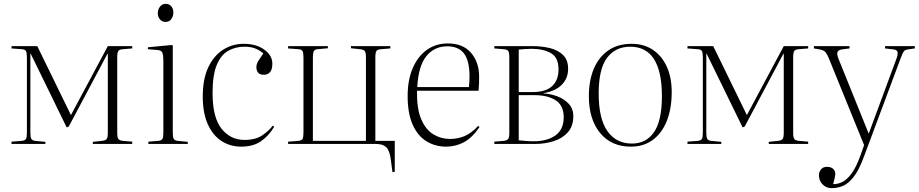

<svg xmlns="http://www.w3.org/2000/svg" viewBox="-20 -749 4780 999"><path d="M40 0V-12L94 -16Q110 -18 115 -26Q120 -34 120 -60V-449Q120 -475 115 -483.5Q110 -492 94 -493L40 -497V-509H174L338 -173L349 -150L541 -509H668V-497L620 -493Q601 -492 595.5 -483.5Q590 -475 590 -452V-57Q590 -35 595.5 -26.5Q601 -18 620 -16L668 -12V0H463V-11L510 -16Q530 -18 535.5 -26.5Q541 -35 541 -58V-469H539L338 -91L327 -86L140 -469H138V-59Q138 -35 143 -26.5Q148 -18 163 -16L216 -11V0Z M841 -635Q823 -635 812 -648.5Q801 -662 801 -680Q801 -700 812.5 -714.5Q824 -729 842 -729Q860 -729 871 -716.5Q882 -704 882 -684Q882 -665 871.5 -650Q861 -635 841 -635ZM752 0V-12L804 -16Q820 -18 825 -26Q830 -34 830 -60V-427Q830 -465 824 -476.5Q818 -488 797 -489L749 -493L750 -503L875 -515L879 -511V-59Q879 -35 884 -26.5Q889 -18 904 -16L957 -11V0Z M1235 14Q1178 14 1133 -15Q1088 -44 1061.5 -102Q1035 -160 1035 -247Q1035 -338 1063.5 -398.5Q1092 -459 1140.5 -490Q1189 -521 1248 -521Q1314 -521 1355.5 -490.5Q1397 -460 1397 -418Q1397 -387 1385 -373.5Q1373 -360 1353 -360Q1331 -360 1322.5 -371.5Q1314 -383 1314 -399Q1314 -416 1324 -432Q1334 -448 1350 -471Q1331 -488 1307.5 -497Q1284 -506 1252 -506Q1206 -506 1168 -485Q1130 -464 1108 -411.5Q1086 -359 1086 -265Q1086 -138 1132.5 -79.5Q1179 -21 1252 -21Q1310 -21 1345 -45Q1380 -69 1399 -95L1407 -90Q1379 -43 1338.5 -14.5Q1298 14 1235 14Z M2022 147 2013 78Q2007 34 1989.5 17Q1972 0 1936 0H1479V-12L1533 -16Q1549 -18 1554 -26Q1559 -34 1559 -60V-449Q1559 -475 1554 -483.5Q1549 -492 1533 -493L1479 -497V-509H1686V-498L1633 -493Q1618 -492 1613 -483Q1608 -474 1608 -450V-16H1884V-451Q1884 -474 1878.5 -482.5Q1873 -491 1853 -493L1806 -498V-509H2011V-497L1963 -493Q1944 -492 1938.5 -483.5Q1933 -475 1933 -452V-16H2034V145Z M2301 14Q2245 14 2199.5 -13.5Q2154 -41 2127.5 -99.5Q2101 -158 2101 -250Q2101 -333 2127.5 -394.5Q2154 -456 2201 -489.5Q2248 -523 2310 -523Q2389 -523 2431 -474Q2473 -425 2473 -350Q2473 -335 2472.5 -315.5Q2472 -296 2470 -277H2150Q2148 -184 2171.5 -129Q2195 -74 2235 -50Q2275 -26 2321 -26Q2363 -26 2398.5 -41.5Q2434 -57 2468 -94L2475 -88Q2437 -32 2394 -9Q2351 14 2301 14ZM2151 -296H2420Q2423 -328 2423 -350Q2423 -433 2394.5 -470.5Q2366 -508 2307 -508Q2240 -508 2198.5 -457Q2157 -406 2151 -296Z M2552 0V-12L2600 -16Q2619 -18 2624.5 -26.5Q2630 -35 2630 -57V-452Q2630 -475 2624.5 -483.5Q2619 -492 2600 -493L2552 -497V-509H2752Q2800 -509 2842 -498.5Q2884 -488 2910 -462.5Q2936 -437 2936 -391Q2936 -342 2903.5 -308.5Q2871 -275 2807 -264V-263Q2845 -261 2880.5 -247.5Q2916 -234 2939.5 -208.5Q2963 -183 2963 -144Q2963 -92 2934 -60Q2905 -28 2859.5 -14Q2814 0 2763 0ZM2679 -270H2751Q2820 -270 2853 -301Q2886 -332 2886 -388Q2886 -450 2846.5 -472.5Q2807 -495 2747 -495Q2731 -495 2715 -494Q2699 -493 2679 -491ZM2758 -14Q2827 -14 2870 -44.5Q2913 -75 2913 -139Q2913 -200 2871.5 -227Q2830 -254 2759 -254H2679V-19Q2700 -17 2718 -15.5Q2736 -14 2758 -14Z M3262 14Q3161 14 3102.5 -57Q3044 -128 3044 -248Q3044 -331 3070 -392Q3096 -453 3145.5 -487Q3195 -521 3266 -521Q3331 -521 3377.5 -489.5Q3424 -458 3449.5 -402Q3475 -346 3475 -270Q3475 -184 3449.5 -120Q3424 -56 3376.5 -21Q3329 14 3262 14ZM3268 -2Q3342 -2 3383 -61.5Q3424 -121 3424 -248Q3424 -506 3259 -506Q3182 -506 3138.5 -448Q3095 -390 3095 -263Q3095 -130 3141 -66Q3187 -2 3268 -2Z M3557 0V-12L3611 -16Q3627 -18 3632 -26Q3637 -34 3637 -60V-449Q3637 -475 3632 -483.5Q3627 -492 3611 -493L3557 -497V-509H3691L3855 -173L3866 -150L4058 -509H4185V-497L4137 -493Q4118 -492 4112.5 -483.5Q4107 -475 4107 -452V-57Q4107 -35 4112.5 -26.5Q4118 -18 4137 -16L4185 -12V0H3980V-11L4027 -16Q4047 -18 4052.5 -26.5Q4058 -35 4058 -58V-469H4056L3855 -91L3844 -86L3657 -469H3655V-59Q3655 -35 3660 -26.5Q3665 -18 3680 -16L3733 -11V0Z M4308 230Q4279 230 4260 210.5Q4241 191 4241 163Q4241 145 4252 132Q4263 119 4283 119Q4304 119 4315.5 130Q4327 141 4326 159Q4325 167 4322.5 179.5Q4320 192 4315 209Q4336 210 4360.5 199Q4385 188 4410 155Q4435 122 4458 57L4476 6L4294 -442Q4285 -465 4276 -476.5Q4267 -488 4244 -492L4215 -497V-509H4400V-497L4361 -492Q4341 -489 4337.5 -477.5Q4334 -466 4342 -445L4499 -56H4501L4646 -448Q4652 -465 4650 -477.5Q4648 -490 4628 -492L4585 -497V-509H4740V-497L4705 -492Q4688 -490 4682 -481Q4676 -472 4667 -448L4476 64Q4449 138 4420 173.5Q4391 209 4363 219.5Q4335 230 4308 230Z"/></svg>

Font: Display Extralight
Style: Regular
Weight: 200
Designer: Latin by Veronika Burian and Jose Scaglione. Greek by Irene Vlachou. Cyrillic by Vera Evstafieva.
Foundry: TypeTogether
Version: Version 3.002